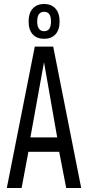

<svg xmlns="http://www.w3.org/2000/svg" viewBox="-20 -940 440 960"><path d="M14 0 154 -707H246L386 0H311L276 -181H122L88 0ZM132 -253H266L200 -629ZM201 -746Q164 -746 143.5 -768.5Q123 -791 123 -833Q123 -874 143.5 -897Q164 -920 201 -920Q237 -920 257.5 -897Q278 -874 278 -833Q278 -791 257.5 -768.5Q237 -746 201 -746ZM201 -784Q235 -784 235 -833Q235 -881 201 -881Q166 -881 166 -833Q166 -784 201 -784Z"/></svg>

Font: Georama Condensed
Style: Regular
Weight: 400
Width: 3
Designer: Jean-Baptiste Levee
Foundry: Production Type
Version: Version 1.000